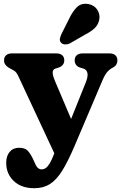

<svg xmlns="http://www.w3.org/2000/svg" viewBox="-20 -760 639 1013"><path d="M386.3 -58.6 296.6 113.2 76.5 -358.6Q66.7 -380 54.2 -387.3Q41.6 -394.6 25.3 -403.4Q13.8 -410.6 7.6 -419.9Q1.3 -429.2 1.3 -441.4Q1.3 -459 12.5 -468.6Q23.6 -478.2 42.3 -478.2H278.1Q297.4 -478.2 308.2 -468.6Q319.1 -459 319.1 -441.4Q319.1 -427.8 311.3 -418Q303.5 -408.2 288.9 -403.4L272.9 -398.4Q258.1 -393.8 257.9 -377.7Q257.8 -361.5 271 -330.4ZM265.7 50.8 282.2 17.8 316.1 -35.2 432.8 -325.8Q445.2 -357 441.2 -375Q437.2 -393 419.6 -398.4L402.6 -403.4Q388.4 -408.1 381.2 -418Q374 -427.8 374 -441.4Q374 -459 385.1 -468.6Q396.2 -478.2 415 -478.2H558.4Q577.7 -478.2 588.5 -468.6Q599.4 -459 599.4 -441.4Q599.4 -430.4 594.6 -421Q589.9 -411.6 576.4 -403.9Q559.2 -395.3 546.3 -380.8Q533.5 -366.2 520.5 -335.8L371.6 14.4Q337.4 94 307.3 142.1Q277.2 190.2 242.6 211.6Q208.1 233 161 233Q92.3 233 52.5 194.9Q12.7 156.8 12.7 98.8Q12.7 63 31 41.3Q49.3 19.6 81.1 19.6Q113.7 19.6 128.9 38Q144.1 56.4 156.9 84.6L165.7 104.2Q171.3 118.3 180 126Q188.7 133.6 199.1 133.6Q210.8 133.6 221.3 126.6Q231.8 119.5 242.6 101.5Q253.5 83.5 265.7 50.8ZM344 -659.6Q362.6 -699.2 385.8 -722.1Q409.1 -745.1 446 -738.6Q477.5 -733 493.1 -708.9Q508.7 -684.9 504 -657.9Q499.3 -631.6 481.6 -613.5Q464 -595.3 428.3 -577L348.3 -530.9Q336.7 -525.3 323.6 -525.7Q310.5 -526 302.8 -534Q294.1 -543.3 295.9 -554.7Q297.8 -566.1 303.4 -578.8Z"/></svg>

Font: Fraunces SuperSoft
Style: Regular
Weight: 900
Version: Version 1.000;[b76b70a41]